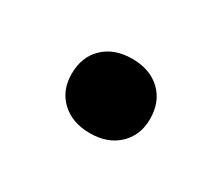

<svg xmlns="http://www.w3.org/2000/svg" viewBox="-44 -221 368 318"><g transform="rotate(30 140.0 -62.0)"><path d="M140 9Q106 9 85.5 -10.5Q65 -30 65 -61Q65 -94 85.5 -113.5Q106 -133 140 -133Q174 -133 194.5 -113.5Q215 -94 215 -61Q215 -30 194.5 -10.5Q174 9 140 9Z"/></g></svg>

Font: Kantumruy Pro Medium
Style: Regular
Weight: 500
Designer: Sovichet Tep
Foundry: Sovichet Tep
Version: Version 1.002